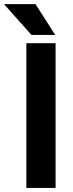

<svg xmlns="http://www.w3.org/2000/svg" viewBox="-66 -923 357 943"><path d="M207 0H63.5V-710.9H207ZM205.1 -751.5H88.4L-46.4 -902.8H108.4Z"/></svg>

Font: RobotoCondensed-Bold
Style: Bold
Weight: 700
Designer: Google
Version: Version 2.001240; 2014